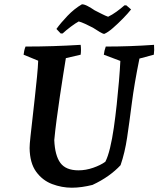

<svg xmlns="http://www.w3.org/2000/svg" viewBox="-20 -863 739 895"><path d="M315 12Q268 12 223 -5Q178 -22 148.5 -62.5Q119 -103 118 -173Q118 -189 122 -226Q126 -263 131.5 -311Q137 -359 142.5 -409.5Q148 -460 152.5 -505Q157 -550 158 -580L90 -608Q91 -617 93 -626.5Q95 -636 99 -646Q164 -646 227.5 -648Q291 -650 356 -654Q359 -631 356 -608L287 -592Q282 -561 274.5 -514Q267 -467 259 -413Q251 -359 244 -306Q237 -253 233 -210Q236 -138 261.5 -103.5Q287 -69 346 -69Q380 -69 414.5 -81Q449 -93 471 -109Q483 -132 493 -173.5Q503 -215 510.5 -267Q518 -319 524 -375Q530 -431 534.5 -484Q539 -537 541 -579L464 -608Q466 -627 473 -646Q529 -646 585.5 -648Q642 -650 698 -654Q700 -629 697 -608L630 -590Q606 -472 594.5 -382Q583 -292 572.5 -221.5Q562 -151 542 -93Q518 -67 485 -43.5Q452 -20 411 -1Q387 5 362.5 8.5Q338 12 315 12ZM263 -707 243 -728Q263 -756 294.5 -789Q326 -822 362 -843Q373 -843 389 -834.5Q405 -826 421 -815Q437 -807 454.5 -798Q472 -789 484 -785Q503 -794 523 -808.5Q543 -823 560 -838H569L591 -819Q576 -800 553 -776.5Q530 -753 506.5 -732.5Q483 -712 466 -705Q460 -705 445 -714Q430 -723 413 -734Q396 -743 377.5 -751.5Q359 -760 347 -763Q332 -755 310 -738.5Q288 -722 272 -707Z"/></svg>

Font: Labrada SemiBold
Style: Italic
Weight: 600
Italic angle: -7°
Designer: Mercedes Jáuregui
Foundry: Omnibus-Type Team
Version: Version 1.000; ttfautohint (v1.8.4.7-5d5b)